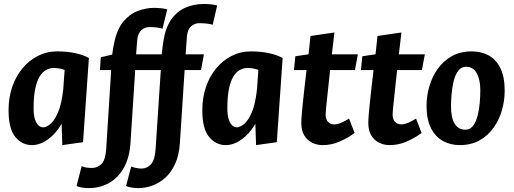

<svg xmlns="http://www.w3.org/2000/svg" viewBox="-20 -728 2630 983"><path d="M144 14.9Q93.3 14.9 58.6 -26.6Q23.8 -68 23.8 -164Q23.8 -226.9 42.1 -281.6Q60.4 -336.2 94.1 -377.1Q127.9 -418.1 173.4 -441.5Q218.9 -464.9 272.9 -464.9Q323.8 -464.9 365.8 -455.7Q407.8 -446.6 435.1 -431L405.1 0L299.1 14.9L295.3 -94.4Q275.5 -59.9 250.1 -35.2Q224.7 -10.6 197.8 2.1Q170.9 14.9 144 14.9ZM200.9 -76Q216.6 -76 237.4 -92.7Q258.2 -109.3 276.9 -152.1Q295.5 -194.8 303.9 -271.9L310.8 -369.9Q301.1 -374.2 285.5 -377.1Q269.8 -380 255.8 -380Q234.5 -380 215.7 -369.7Q197 -359.4 182.6 -335.9Q168.3 -312.5 160.1 -272.3Q152 -232.2 152 -173Q152 -137.8 159.2 -116.4Q166.5 -95.1 177.5 -85.5Q188.6 -76 200.9 -76Z M434.9 235.1Q419 235.1 400.2 232.3Q381.4 229.4 372 223.7L398.1 122.8Q407.3 127.8 423.4 130Q439.5 132.2 453.9 131.8Q480.5 130.8 500.3 110.8Q520 90.7 523.8 33.9L549.2 -369.2H491.7L495.9 -434.9L554.4 -448.4Q555.9 -461.9 558.5 -477.9Q561.1 -493.9 564.3 -507.1Q578.7 -577.9 611.4 -617.3Q644 -656.6 685.9 -672.1Q727.9 -687.7 768.3 -687.7Q789.9 -687.7 808.7 -685.3Q827.6 -683 836.3 -679.9L811.9 -580.8Q798.6 -585.3 782.2 -587.4Q765.8 -589.4 745.8 -589.4Q722.1 -589.4 704.1 -573.8Q686 -558.1 682.6 -523.7L676.8 -450H807.9Q809.9 -467.1 811.7 -482.9Q813.5 -498.8 816.1 -514.8Q826.4 -584.1 855.5 -626.6Q884.7 -669.1 928.2 -688.4Q971.7 -707.7 1023.8 -707.7Q1044.9 -707.7 1063.8 -705.3Q1082.7 -703 1091.9 -699.9L1069 -601.3Q1056.9 -605.3 1037.3 -607.4Q1017.6 -609.4 1000.9 -609.4Q977.2 -609.4 958.9 -593.8Q940.6 -578.1 937.2 -543.7L930.4 -450H1024L1009.2 -369.2H925.2L901.1 2.9Q897.1 66.5 876.7 110.8Q856.4 155.1 825.6 182.6Q794.8 210.1 758.9 222.6Q723 235.1 688.4 235.1Q672.4 235.1 653.7 232.3Q634.9 229.4 625.5 223.7L651.5 124.9Q662.3 128.9 678.4 132.2Q694.5 135.4 707.3 135Q734 134 753.5 112.4Q772.9 90.7 776.7 33.9L803.3 -369.2H672.2L648.1 2.9Q643.2 80.1 613.5 131.9Q583.9 183.7 537.5 209.4Q491.1 235.1 434.9 235.1Z M1136 14.9Q1085.3 14.9 1050.6 -26.6Q1015.8 -68 1015.8 -164Q1015.8 -226.9 1034.1 -281.6Q1052.4 -336.2 1086.1 -377.1Q1119.9 -418.1 1165.4 -441.5Q1210.9 -464.9 1264.9 -464.9Q1315.8 -464.9 1357.8 -455.7Q1399.8 -446.6 1427.1 -431L1397.1 0L1291.1 14.9L1287.3 -94.4Q1267.5 -59.9 1242.1 -35.2Q1216.7 -10.6 1189.8 2.1Q1162.9 14.9 1136 14.9ZM1192.9 -76Q1208.6 -76 1229.4 -92.7Q1250.2 -109.3 1268.9 -152.1Q1287.5 -194.8 1295.9 -271.9L1302.8 -369.9Q1293.1 -374.2 1277.5 -377.1Q1261.8 -380 1247.8 -380Q1226.5 -380 1207.7 -369.7Q1189 -359.4 1174.6 -335.9Q1160.3 -312.5 1152.1 -272.3Q1144 -232.2 1144 -173Q1144 -137.8 1151.2 -116.4Q1158.5 -95.1 1169.5 -85.5Q1180.6 -76 1192.9 -76Z M1631.1 14.9Q1603.1 14.9 1578.2 2.7Q1553.4 -9.5 1538 -34.5Q1522.7 -59.6 1522.7 -97.8Q1522.7 -106.6 1523.2 -117.1Q1523.8 -127.5 1525.1 -144.4Q1526.4 -161.2 1529.3 -189.2Q1532.3 -217.2 1536.9 -260.8Q1541.6 -304.4 1549.3 -369.2H1484.9L1492.1 -440L1559.7 -450Q1561.7 -472.1 1564.5 -495.4Q1567.2 -518.7 1569.7 -543.7L1692 -561.7Q1688.5 -532 1685.5 -503.8Q1682.4 -475.7 1678.9 -450H1812.1L1797.1 -369.2H1670.1Q1659.8 -271.3 1653.5 -214.1Q1647.2 -156.9 1647.2 -141.1Q1647.2 -116.3 1659.7 -103.8Q1672.1 -91.2 1691.1 -91.2Q1708 -91.2 1728.3 -100.1Q1748.7 -109 1767 -120.9L1795.6 -47Q1759.7 -21.1 1718.7 -3.1Q1677.8 14.9 1631.1 14.9Z M1974.1 14.9Q1946.1 14.9 1921.2 2.7Q1896.4 -9.5 1881 -34.5Q1865.7 -59.6 1865.7 -97.8Q1865.7 -106.6 1866.2 -117.1Q1866.8 -127.5 1868.1 -144.4Q1869.4 -161.2 1872.3 -189.2Q1875.3 -217.2 1879.9 -260.8Q1884.6 -304.4 1892.3 -369.2H1827.9L1835.1 -440L1902.7 -450Q1904.7 -472.1 1907.5 -495.4Q1910.2 -518.7 1912.7 -543.7L2035 -561.7Q2031.5 -532 2028.5 -503.8Q2025.4 -475.7 2021.9 -450H2155.1L2140.1 -369.2H2013.1Q2002.8 -271.3 1996.5 -214.1Q1990.2 -156.9 1990.2 -141.1Q1990.2 -116.3 2002.7 -103.8Q2015.1 -91.2 2034.1 -91.2Q2051 -91.2 2071.3 -100.1Q2091.7 -109 2110 -120.9L2138.6 -47Q2102.7 -21.1 2061.7 -3.1Q2020.8 14.9 1974.1 14.9Z M2333 14.9Q2286.6 14.9 2248.1 -6.1Q2209.6 -27 2186.7 -71.7Q2163.8 -116.4 2163.8 -186.1Q2163.8 -236.3 2178 -285.5Q2192.1 -334.7 2220.9 -375.4Q2249.7 -416.1 2293.3 -440.5Q2336.9 -464.9 2394.7 -464.9Q2444.4 -464.9 2482.4 -443.9Q2520.4 -423 2542.1 -378.6Q2563.9 -334.1 2563.9 -263.9Q2563.9 -213.7 2550 -164.5Q2536.1 -115.3 2507.3 -74.6Q2478.6 -33.9 2435.5 -9.5Q2392.4 14.9 2333 14.9ZM2362.3 -63.9Q2386.9 -63.9 2402.1 -84.1Q2417.2 -104.3 2425.3 -135.9Q2433.4 -167.5 2436.3 -202.3Q2439.1 -237.2 2439.1 -266Q2439.1 -319.6 2420.9 -352.9Q2402.7 -386.1 2365.9 -386.1Q2341.3 -386.1 2325.9 -365.4Q2310.5 -344.7 2302.6 -312.6Q2294.8 -280.5 2291.9 -245.9Q2289.1 -211.3 2289.1 -184Q2289.1 -123.8 2308.2 -93.9Q2327.4 -63.9 2362.3 -63.9Z"/></svg>

Font: Ancizar Sans Thin
Style: Italic
Weight: 100
Italic angle: -4°
Designer: Cesar Puertas, Viviana Monsalve, Julian Moncada, Julian Prieto, Jose Castro, Mariel Hernandez, Felipe Aragon, Sara Alarc
Version: Version 8.100